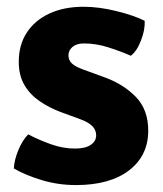

<svg xmlns="http://www.w3.org/2000/svg" viewBox="-20 -533 482 568"><path d="M21 -34.5Q22 -59 34.2 -88.8Q46.5 -118.5 63.5 -135.5Q96 -118.5 131.5 -106Q167 -93.5 202 -93.5Q232.5 -93.5 248.5 -104.5Q264.5 -115.5 264.5 -132.5Q264.5 -148 253.2 -159.8Q242 -171.5 217 -180.5L161 -201Q126 -214 97.5 -233.5Q69 -253 52.2 -281.5Q35.5 -310 35.5 -350Q35.5 -400 59.2 -436.5Q83 -473 126.2 -493Q169.5 -513 227 -513Q273 -513 324.5 -500.2Q376 -487.5 408 -471.5Q409.5 -445.5 397.2 -413.5Q385 -381.5 367 -368Q336.5 -381.5 300.2 -393Q264 -404.5 228.5 -404.5Q206.5 -404.5 194.5 -394.2Q182.5 -384 182.5 -369Q182.5 -355 192.5 -345.5Q202.5 -336 224.5 -328L286 -305.5Q343 -285.5 380.8 -247.5Q418.5 -209.5 418.5 -146.5Q418.5 -72.5 361.8 -29Q305 14.5 205 14.5Q152 14.5 104 0Q56 -14.5 21 -34.5Z"/></svg>

Font: Signika Negative
Style: Bold
Weight: 700
Designer: Anna Giedry
Foundry: Anna Giedry
Version: Version 2.001